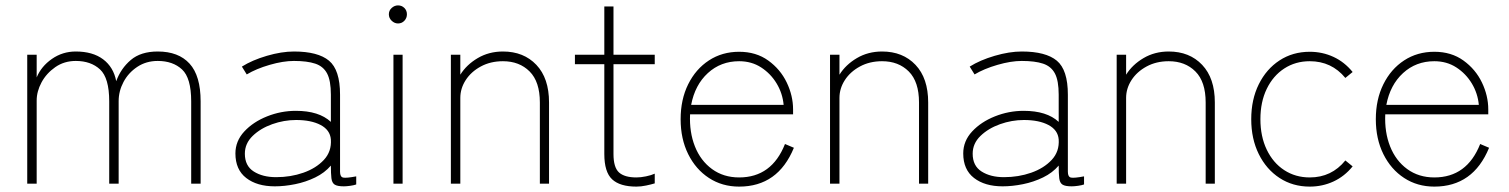

<svg xmlns="http://www.w3.org/2000/svg" viewBox="-20 -681 5595 712"><path d="M81 0V-478H116V-394Q133 -435 172.5 -462.5Q212 -490 261 -490Q324 -490 362.5 -461Q401 -432 411 -380Q428 -427 465 -458.5Q502 -490 565 -490Q642 -490 683 -445Q724 -400 724 -305V0H689V-305Q689 -392 655 -423.5Q621 -455 565 -455Q522 -455 489 -433Q456 -411 438 -377Q420 -343 420 -306V0H385V-305Q385 -392 351 -423.5Q317 -455 261 -455Q218 -455 185 -432Q152 -409 134 -375.5Q116 -342 116 -308V0Z M999 10Q933 10 893 -21Q853 -52 853 -112Q853 -158 886 -193.5Q919 -229 970.5 -249.5Q1022 -270 1077 -270Q1163 -270 1207 -229V-330Q1207 -382 1193 -408.5Q1179 -435 1149 -445Q1119 -455 1070 -455Q1030 -455 980 -440.5Q930 -426 895 -405L877 -434Q915 -458 969.5 -474Q1024 -490 1070 -490Q1159 -490 1200 -456Q1241 -422 1241 -330V-44Q1241 -25 1252.5 -22.5Q1264 -20 1301 -27V3Q1293 6 1279 8Q1265 10 1255 10Q1231 10 1221 3.5Q1211 -3 1209 -20Q1207 -37 1207 -67Q1184 -40 1149 -23Q1114 -6 1074.5 2Q1035 10 999 10ZM1004 -24Q1058 -24 1105 -40.5Q1152 -57 1181 -88Q1210 -119 1207 -164Q1204 -199 1169 -217.5Q1134 -236 1078 -236Q1033 -236 989.5 -220.5Q946 -205 917 -177Q888 -149 888 -111Q888 -66 921 -45Q954 -24 1004 -24Z M1439 0V-478H1473V0ZM1456 -594Q1443 -594 1432.5 -604Q1422 -614 1422 -628Q1422 -642 1432.5 -651.5Q1443 -661 1456 -661Q1470 -661 1479.5 -651.5Q1489 -642 1489 -628Q1489 -614 1479.5 -604Q1470 -594 1456 -594Z M1652 0V-478H1687V-404Q1710 -441 1751.5 -465.5Q1793 -490 1845 -490Q1922 -490 1969 -440.5Q2016 -391 2016 -301V0H1982V-301Q1982 -378 1944 -416Q1906 -454 1845 -454Q1799 -454 1763 -434.5Q1727 -415 1707 -384Q1687 -353 1687 -318V0Z M2340 11Q2279 11 2250 -16Q2221 -43 2221 -110V-443H2112V-478H2221V-657H2255V-478H2408V-443H2255V-110Q2255 -60 2275.5 -41.5Q2296 -23 2340 -23Q2356 -23 2375.5 -27Q2395 -31 2408 -37V-1Q2395 3 2376 7Q2357 11 2340 11Z M2721 11Q2658 11 2609 -21Q2560 -53 2532 -109.5Q2504 -166 2504 -239Q2504 -312 2532 -368.5Q2560 -425 2609 -457Q2658 -489 2721 -489Q2784 -489 2829 -456.5Q2874 -424 2897.5 -375Q2921 -326 2921 -275V-257H2539Q2536 -191 2557 -138Q2578 -85 2620.5 -54Q2663 -23 2721 -23Q2842 -23 2891 -147L2924 -133Q2865 11 2721 11ZM2543 -292H2886Q2882 -335 2860 -371.5Q2838 -408 2802.5 -431Q2767 -454 2721 -454Q2653 -454 2605 -410Q2557 -366 2543 -292Z M3058 0V-478H3093V-404Q3116 -441 3157.5 -465.5Q3199 -490 3251 -490Q3328 -490 3375 -440.5Q3422 -391 3422 -301V0H3388V-301Q3388 -378 3350 -416Q3312 -454 3251 -454Q3205 -454 3169 -434.5Q3133 -415 3113 -384Q3093 -353 3093 -318V0Z M3698 10Q3632 10 3592 -21Q3552 -52 3552 -112Q3552 -158 3585 -193.5Q3618 -229 3669.5 -249.5Q3721 -270 3776 -270Q3862 -270 3906 -229V-330Q3906 -382 3892 -408.5Q3878 -435 3848 -445Q3818 -455 3769 -455Q3729 -455 3679 -440.5Q3629 -426 3594 -405L3576 -434Q3614 -458 3668.5 -474Q3723 -490 3769 -490Q3858 -490 3899 -456Q3940 -422 3940 -330V-44Q3940 -25 3951.5 -22.5Q3963 -20 4000 -27V3Q3992 6 3978 8Q3964 10 3954 10Q3930 10 3920 3.5Q3910 -3 3908 -20Q3906 -37 3906 -67Q3883 -40 3848 -23Q3813 -6 3773.5 2Q3734 10 3698 10ZM3703 -24Q3757 -24 3804 -40.5Q3851 -57 3880 -88Q3909 -119 3906 -164Q3903 -199 3868 -217.5Q3833 -236 3777 -236Q3732 -236 3688.5 -220.5Q3645 -205 3616 -177Q3587 -149 3587 -111Q3587 -66 3620 -45Q3653 -24 3703 -24Z M4121 0V-478H4156V-404Q4179 -441 4220.5 -465.5Q4262 -490 4314 -490Q4391 -490 4438 -440.5Q4485 -391 4485 -301V0H4451V-301Q4451 -378 4413 -416Q4375 -454 4314 -454Q4268 -454 4232 -434.5Q4196 -415 4176 -384Q4156 -353 4156 -318V0Z M4837 11Q4774 11 4725 -21Q4676 -53 4648 -109.5Q4620 -166 4620 -239Q4620 -312 4648 -368.5Q4676 -425 4725 -457Q4774 -489 4837 -489Q4884 -489 4925 -470Q4966 -451 4996 -414L4969 -392Q4918 -454 4837 -454Q4784 -454 4742.5 -427Q4701 -400 4677.5 -351.5Q4654 -303 4654 -239Q4654 -175 4677.5 -126Q4701 -77 4742.5 -50Q4784 -23 4837 -23Q4918 -23 4969 -86L4996 -64Q4966 -27 4925 -8Q4884 11 4837 11Z M5299 11Q5236 11 5187 -21Q5138 -53 5110 -109.5Q5082 -166 5082 -239Q5082 -312 5110 -368.5Q5138 -425 5187 -457Q5236 -489 5299 -489Q5362 -489 5407 -456.5Q5452 -424 5475.5 -375Q5499 -326 5499 -275V-257H5117Q5114 -191 5135 -138Q5156 -85 5198.5 -54Q5241 -23 5299 -23Q5420 -23 5469 -147L5502 -133Q5443 11 5299 11ZM5121 -292H5464Q5460 -335 5438 -371.5Q5416 -408 5380.5 -431Q5345 -454 5299 -454Q5231 -454 5183 -410Q5135 -366 5121 -292Z"/></svg>

Font: Zen Kaku Gothic Antique Light
Style: Regular
Weight: 300
Designer: Yoshimichi Ohira
Foundry: Positype
Version: Version 1.001